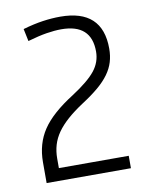

<svg xmlns="http://www.w3.org/2000/svg" viewBox="-68 -904 514 655"><g transform="rotate(-10 189.0 -576.5)"><path d="M41 -373Q41 -437 73 -485Q105 -533 181 -581Q238 -618 261.5 -647.5Q285 -677 285 -714Q285 -809 181 -809Q158 -809 130 -804.5Q102 -800 64 -789L55 -832Q93 -843 124.5 -847.5Q156 -852 185 -852Q331 -852 331 -716Q331 -691 324.5 -669.5Q318 -648 303.5 -628Q289 -608 266 -588.5Q243 -569 209 -547Q177 -526 154.5 -506Q132 -486 118 -466Q104 -446 97.5 -424Q91 -402 91 -377V-344H333V-301H41Z"/></g></svg>

Font: Encode Sans Narrow
Style: ExtraLight
Weight: 200
Designer: Pablo Impallari, Andres Torresi
Foundry: Pablo Impallari, Andres Torresi
Version: Version 1.000; ttfautohint (v1.00) -l 8 -r 50 -G 200 -x 14 -